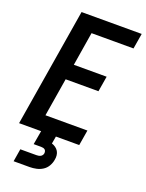

<svg xmlns="http://www.w3.org/2000/svg" viewBox="-174 -818 853 1122"><g transform="rotate(20 253.0 -257.5)"><path d="M11 0 132 -735H506L490 -639H229L195 -430H399L383 -334H179L140 -96H401L385 0ZM57 220 70 141H170Q176 141 182.5 140Q189 139 195 136Q201 133 205 127.5Q209 122 210 116Q211 110 209.5 103.5Q208 97 203.5 93Q199 89 192.5 87.5Q186 86 179 86H133L148 0H240L232 46Q245 50 256 58Q267 66 273.5 77Q280 88 281.5 102Q283 116 280 130Q277 150 266 169Q255 188 237 199.5Q219 211 198 215.5Q177 220 157 220Z"/></g></svg>

Font: Iosevka Oblique
Style: Bold
Weight: 700
Italic angle: -9°
Monospace: yes
Designer: Belleve Invis
Foundry: Belleve Invis
Version: Version 32.5.0; ttfautohint (v1.8.4)